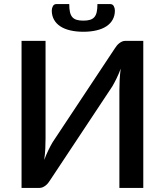

<svg xmlns="http://www.w3.org/2000/svg" viewBox="-20 -920 808 940"><path d="M542.5 -683.5 237.5 -223.5C230.8 -212.2 223.9 -199.2 216.8 -184.5C209.6 -169.8 202.8 -154 196.5 -137C199.2 -156.3 200.9 -174.8 201.8 -192.2C202.6 -209.8 203 -226.5 203 -242.5V-720H85.5V0H173C178.7 0 184 -1.1 189 -3.2C194 -5.4 198.8 -8.2 203.3 -11.8C207.8 -15.2 211.8 -19.2 215.3 -23.5C218.8 -27.8 221.8 -32.2 224.5 -36.5L529.5 -496.5C536.2 -507.8 543.2 -520.9 550.5 -535.8C557.8 -550.6 564.7 -566.7 571 -584C568.3 -564 566.6 -545.3 565.8 -528C564.9 -510.7 564.5 -494 564.5 -478V0H681.5V-720H594C588.3 -720 583 -718.9 578 -716.8C573 -714.6 568.3 -711.8 563.8 -708.3C559.3 -704.8 555.3 -700.8 551.8 -696.5C548.3 -692.2 545.2 -687.8 542.5 -683.5ZM388 -819C375 -819 364.1 -820.3 355.3 -823C346.4 -825.7 339.3 -830.1 334 -836.3C328.7 -842.4 324.8 -850.7 322.5 -861C320.2 -871.3 319 -884.3 319 -900H256C248.3 -900 242.7 -896.7 239 -890C235.3 -883.3 233.5 -876.2 233.5 -868.5C233.5 -851.8 237.1 -837 244.3 -824C251.4 -811 261.7 -800.1 275 -791.3C288.3 -782.4 304.6 -775.8 323.8 -771.3C342.9 -766.8 364.3 -764.5 388 -764.5C411.7 -764.5 433.1 -766.8 452.2 -771.3C471.4 -775.8 487.7 -782.4 501 -791.3C514.3 -800.1 524.6 -811 531.7 -824C538.9 -837 542.5 -851.8 542.5 -868.5C542.5 -876.2 540.7 -883.3 537 -890C533.3 -896.7 527.7 -900 520 -900H457C457 -884.3 455.8 -871.3 453.5 -861C451.2 -850.7 447.3 -842.4 442 -836.3C436.7 -830.1 429.6 -825.7 420.7 -823C411.9 -820.3 401 -819 388 -819Z"/></svg>

Font: Lato Semibold
Style: Regular
Weight: 600
Designer: Lukasz Dziedzic
Foundry: tyPoland Lukasz Dziedzic
Version: Version 2.006; 2014-01-15